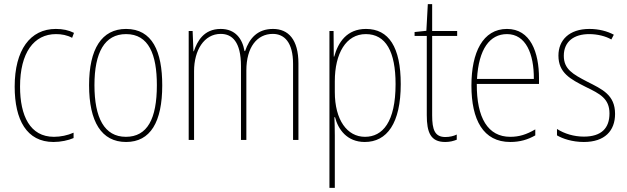

<svg xmlns="http://www.w3.org/2000/svg" viewBox="-20 -677 3034 929"><path d="M239 10C274 10 311 2 336 -9V-35C307 -22 273 -15 241 -15C125 -15 77 -117 77 -258C77 -422 144 -512 251 -512C278 -512 305 -507 329 -494L338 -518C312 -531 284 -537 250 -537C126 -537 51 -435 51 -258C51 -97 109 10 239 10Z M765 -264C765 -428 717 -537 590 -537C472 -537 411 -440 411 -265C411 -88 471 10 590 10C708 10 765 -87 765 -264ZM437 -265C437 -423 486 -512 590 -512C700 -512 739 -413 739 -265C739 -102 693 -15 589 -15C485 -15 437 -107 437 -265Z M1301 -537C1226 -537 1187 -492 1166 -430H1163C1153 -490 1118 -537 1048 -537C965 -537 934 -476 918 -429H916L912 -527H893V0H919V-333C919 -433 967 -513 1048 -513C1103 -513 1146 -475 1146 -357V0H1172V-336C1172 -449 1224 -513 1300 -513C1355 -513 1398 -473 1398 -368V0H1424V-370C1424 -486 1375 -537 1301 -537Z M1751 -537C1658 -537 1616 -472 1597 -403H1595L1594 -527H1574V232H1600V-21C1600 -56 1599 -88 1598 -110H1601C1616 -51 1659 10 1745 10C1852 10 1919 -80 1919 -270C1919 -449 1861 -537 1751 -537ZM1750 -512C1847 -512 1894 -427 1894 -270C1894 -86 1831 -15 1746 -15C1660 -15 1600 -96 1600 -232V-284C1600 -418 1654 -512 1750 -512Z M2135 -14C2084 -14 2071 -49 2071 -119V-503H2192V-527H2071V-657H2050L2043 -528L1986 -522V-503H2045V-120C2045 -37 2063 10 2134 10C2158 10 2174 5 2190 -1V-26C2176 -19 2156 -14 2135 -14Z M2433 -537C2316 -537 2261 -423 2261 -263C2261 -97 2318 10 2449 10C2497 10 2535 -2 2570 -22V-51C2527 -26 2492 -15 2449 -15C2341 -15 2286 -106 2287 -271H2588V-298C2588 -424 2547 -537 2433 -537ZM2433 -512C2524 -512 2564 -417 2563 -295H2288C2296 -440 2350 -512 2433 -512Z M2956 -126C2956 -218 2894 -245 2821 -282C2752 -318 2708 -342 2708 -407C2708 -476 2757 -512 2831 -512C2870 -512 2911 -502 2938 -486L2950 -509C2919 -526 2877 -537 2832 -537C2733 -537 2682 -482 2682 -408C2682 -324 2740 -294 2815 -256C2883 -223 2929 -200 2929 -128C2929 -57 2890 -16 2805 -16C2757 -16 2711 -30 2675 -53V-22C2702 -6 2749 10 2805 10C2906 10 2956 -44 2956 -126Z"/></svg>

Font: Noto Sans Gujarati UI Condensed Thin
Style: Regular
Weight: 100
Width: 3
Designer: Jelle Bosma - Monotype Design Team, Universal Thirst
Foundry: Monotype Imaging Inc.
Version: Version 2.106